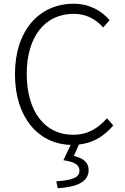

<svg xmlns="http://www.w3.org/2000/svg" viewBox="-20 -762 667 1027"><path d="M552 -129C500 -72 447 -41 371 -41C218 -41 123 -168 123 -367C123 -564 219 -688 374 -688C442 -688 493 -659 532 -615L566 -654C527 -701 462 -742 374 -742C189 -742 60 -598 60 -365C60 -136 183 8 358 13L319 95C380 104 405 120 405 151C405 184 377 201 281 208L289 245C397 238 454 208 454 148C454 104 423 84 375 72L402 11C479 3 537 -34 586 -91Z"/></svg>

Font: Spoqa Han Sans Neo Light
Style: Regular
Weight: 300
Designer: [Spoqa Han Sans Neo] Dong-huui Kim  Younghwa Kang  Yujin Lee  [Noto Sans] Ryoko NISHIZUKA  (kana & ideographs); Paul D. 
Foundry: Spoqa (http://www.spoqa-han-sans.com)
Version: Version 1.000